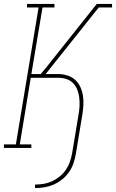

<svg xmlns="http://www.w3.org/2000/svg" viewBox="-26 -755 592 980"><path d="M153 205V187Q174 187 196 183.5Q218 180 239 170.5Q260 161 278.5 146Q297 131 310 112Q323 93 330.5 71.5Q338 50 342 28L375 -171Q379 -193 380 -214.5Q381 -236 378.5 -257Q376 -278 368.5 -297Q361 -316 347 -330.5Q333 -345 313 -351.5Q293 -358 272 -358H131L75 -18H134V0H-6V-18H55L171 -717H112V-735H252V-717H191L134 -377H182L207 -407L468 -735H546V-717H478L207 -377H272Q296 -377 319 -369.5Q342 -362 358.5 -346.5Q375 -331 384.5 -310Q394 -289 397.5 -265.5Q401 -242 399.5 -217.5Q398 -193 394 -168L361 31Q357 55 349 78.5Q341 102 326.5 123Q312 144 291.5 160.5Q271 177 248 187Q225 197 201 201Q177 205 153 205Z"/></svg>

Font: Iosevka Curly Slab ThObl
Style: Regular
Weight: 100
Italic angle: -9°
Monospace: yes
Designer: Belleve Invis
Foundry: Belleve Invis
Version: Version 11.0.0; ttfautohint (v1.8.3)